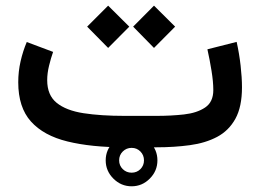

<svg xmlns="http://www.w3.org/2000/svg" viewBox="-20 -524 925 683"><path d="M536.1 0H422.9Q304.7 0 220 -20.8Q135.3 -41.5 90.1 -91.8Q44.9 -142.1 44.9 -231.4Q44.9 -269.5 53.2 -305.9Q61.5 -342.3 75.2 -374.5L168.9 -339.4Q161.1 -317.4 154.5 -290.3Q147.9 -263.2 147.9 -238.8Q147.9 -185.5 181.6 -158.2Q215.3 -130.9 277.1 -121.3Q338.9 -111.8 422.9 -111.8H537.1Q588.4 -111.8 634.5 -116.9Q680.7 -122.1 709.7 -141.6Q738.8 -161.1 738.8 -203.6Q738.8 -233.4 732.4 -272.5Q726.1 -311.5 717.8 -348.6L821.8 -375Q831.1 -333.5 835.9 -290.8Q840.8 -248 840.8 -213.4Q840.8 -144 817.4 -101.6Q793.9 -59.1 752.4 -37.1Q710.9 -15.1 655.5 -7.6Q600.1 0 536.1 0ZM527.8 -503.9 603 -429.2 527.8 -353.5 453.6 -429.2ZM364.7 -503.9 439.9 -429.2 364.7 -353.5 290 -429.2ZM356 46.4Q356 8.8 383.3 -18.3Q410.6 -45.4 448.2 -45.4Q485.8 -45.4 512.9 -18.3Q540 8.8 540 46.4Q540 84 512.9 111.3Q485.8 138.7 448.2 138.7Q410.6 138.7 383.3 111.3Q356 84 356 46.4ZM403.8 46.4Q403.8 64.9 416.7 77.6Q429.7 90.3 448.2 90.3Q466.8 90.3 479.5 77.6Q492.2 64.9 492.2 46.4Q492.2 27.8 479.5 14.9Q466.8 2 448.2 2Q429.7 2 416.7 14.9Q403.8 27.8 403.8 46.4Z"/></svg>

Font: Vazirmatn UI NL Medium
Style: Regular
Weight: 500
Designer: Saber Rastikerdar
Foundry: Saber Rastikerdar
Version: Version 33.003